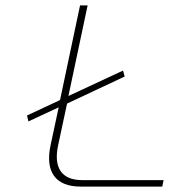

<svg xmlns="http://www.w3.org/2000/svg" viewBox="-20 -690 640 710"><path d="M80 -263 85 -241 197 -293 167 -153C146 -55 185 0 278 0H580L585 -24H283C208 -24 177 -70 195 -153L228 -307L441 -407L435 -429L233 -335L304 -670H276L202 -320Z"/></svg>

Font: LT Wave Mono Thin
Style: Italic
Weight: 100
Designer: Daniel Lyons
Version: Version 2.5 (Glyphs App)